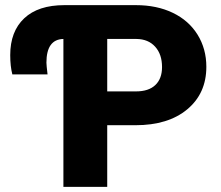

<svg xmlns="http://www.w3.org/2000/svg" viewBox="-20 -731 865 751"><path d="M399.4 -241.2V0H228V-578.6Q161.6 -577.1 161.6 -485.8Q161.6 -476.6 166 -439.9H28.3Q20 -471.7 20 -515.6Q20 -607.9 74.7 -659.4Q129.4 -710.9 231.9 -710.9H511.7Q593.3 -710.9 655.8 -680.9Q718.3 -650.9 752.7 -595.5Q787.1 -540 787.1 -469.7Q787.1 -365.7 712.6 -303.5Q638.2 -241.2 509.3 -241.2ZM399.4 -373.5H511.7Q561.5 -373.5 587.6 -398.4Q613.8 -423.3 613.8 -468.8Q613.8 -518.6 586.9 -548.3Q560.1 -578.1 513.7 -578.6H399.4Z"/></svg>

Font: Roboto Black
Style: Regular
Weight: 900
Designer: Google
Version: Version 2.134; 2016